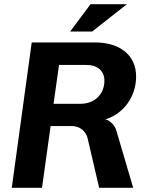

<svg xmlns="http://www.w3.org/2000/svg" viewBox="-20 -894 704 914"><path d="M36 0H180L221 -294H322C359 -294 389 -270 397 -236L452 0H614L534 -272C527 -297 506 -319 482 -326C566 -351 628 -432 628 -530C628 -630 553 -692 431 -692H131ZM314 -744H419L584 -874H411ZM235 -400 261 -585H389C444 -585 477 -557 477 -510C477 -445 430 -400 364 -400Z"/></svg>

Font: Ronzino Bold
Style: Italic
Weight: 700
Italic angle: -8°
Designer: Nunzio Mazzaferro
Foundry: Collletttivo
Version: Version 1.000;Glyphs 3.3 (3337)